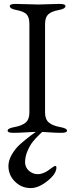

<svg xmlns="http://www.w3.org/2000/svg" viewBox="-20 -673 380 980"><path d="M137 287Q90 287 56.5 254Q23 221 23 174Q23 146 40.5 115.5Q58 85 83.5 62.5Q109 40 134 21Q159 2 176 -8L194 -18H220Q215 -15 207.5 -9.5Q200 -4 181 14Q162 32 147 51Q132 70 120 98.5Q108 127 108 155Q108 181 127.5 198.5Q147 216 174 216Q186 216 200.5 210.5Q215 205 224.5 198Q234 191 244 184Q254 177 256 176Q260 173 264 174.5Q268 176 268 182Q268 214 222.5 250.5Q177 287 137 287ZM130 -550Q130 -585 115.5 -600Q101 -615 63 -622Q30 -628 30 -642Q30 -653 59 -653Q87 -653 120.5 -651.5Q154 -650 176 -650Q196 -650 226.5 -651.5Q257 -653 285 -653Q314 -653 314 -642Q314 -628 281 -622Q242 -615 226 -599.5Q210 -584 210 -550V-98Q210 -64 229.5 -47.5Q249 -31 289 -24Q322 -18 322 -6Q322 5 293 5Q265 5 231.5 2.5Q198 0 176 0Q152 0 114 2.5Q76 5 48 5Q19 5 19 -6Q19 -18 52 -24Q92 -31 111 -47.5Q130 -64 130 -98Z"/></svg>

Font: EB Garamond SC 12
Style: Regular
Weight: 400
Version: Version 0.016 ; ttfautohint (v0.97) -l 8 -r 50 -G 200 -x 0 -